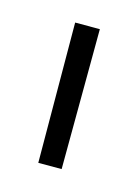

<svg xmlns="http://www.w3.org/2000/svg" viewBox="-50 -734 200 278"><g transform="rotate(15 50.0 -595.0)"><path d="M32 -490 31 -700H68L67 -490Z"/></g></svg>

Font: TypoPRO Titillium Maps
Style: 1 wt
Weight: 100
Designer: Campivisivi
Foundry: Accademia di Belle Arti di Urbino and students of MA course of Visual design
Version: Version 001.001